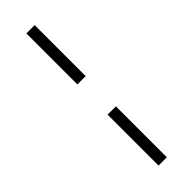

<svg xmlns="http://www.w3.org/2000/svg" viewBox="-266 -673 807 807"><g transform="rotate(-45 137.5 -270.0)"><path d="M116.2 -179.7H165.5V123H116.2ZM165.5 -359.4H116.2V-662.6H165.5Z"/></g></svg>

Font: PT Astra Serif
Style: Italic
Weight: 400
Italic angle: -16°
Designer: A.Korolkova, I. Chaeva
Foundry: ParaType Ltd
Version: Version 1.001